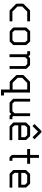

<svg xmlns="http://www.w3.org/2000/svg" viewBox="1528 -2280 879 3976"><g transform="rotate(90 1968.0 -292.5)"><path d="M422 -475V-416H219L116 -312V-213L222 -109H422V-51H210Q197 -51 189 -59L66 -180Q57 -189 57 -201V-324Q57 -336 66 -345L186 -466Q195 -475 206 -475Z M609 -374V-152L652 -110H814L854 -152V-374L815 -418H652ZM559 -407 620 -470Q627 -477 640 -477H828Q840 -477 850 -467L906 -404Q914 -396 914 -385V-140Q914 -128 905 -119L847 -60Q841 -53 829.5 -53H826H640Q629.5 -53 620 -60L558 -118Q549 -126 549 -140V-387Q549 -397 559 -407Z M1149 -442 1173 -466Q1182 -475 1194 -475H1318Q1330 -475 1338 -467L1397 -409Q1406 -400 1406 -388V-51H1349V-376L1306 -417H1206L1164 -373V-50H1104V-385Q1104 -387 1108 -397L1090 -417H1041V-476H1104Q1116 -476 1123 -467Z M1896 -474V65H1957V127H1835V-54H1682Q1671 -54 1662 -63L1542 -184Q1533 -193 1533 -205V-324Q1533 -336 1542 -345L1665 -466Q1673 -474 1686 -474ZM1835 -416H1698L1592 -312V-217L1695 -113H1835Z M2341 -84 2317 -60Q2308 -51 2296 -51H2114Q2102 -51 2094 -59L2035 -117Q2026 -126 2026 -138V-476H2085V-150L2126 -109H2284L2326 -153V-476H2386V-141Q2386 -139 2382 -129L2400 -109H2449V-51H2388Q2373 -51 2367 -59Z M2570 -546 2549 -567 2686 -704Q2694 -712 2706 -712Q2720 -712 2728 -704L2865 -567L2844 -546L2823 -525L2707 -641L2591 -525ZM2576 -231V-152L2619 -107H2882V-51H2607Q2595 -51 2587 -59L2525 -119Q2517 -127 2517 -140V-382Q2517 -392 2527 -402L2588 -465Q2599 -476 2610 -476H2791Q2801 -476 2812 -465L2871 -403Q2880 -394 2880 -383V-231ZM2577 -293H2822V-371L2779 -415H2621L2577 -370Z M3249 -123 3262 -109H3311V-49H3250Q3238 -49 3229 -58L3198 -89Q3189 -98 3189 -110V-415H3066V-476H3189V-659H3249V-476H3372V-415H3249Z M3560 -231V-152L3603 -107H3866V-51H3591Q3579 -51 3571 -59L3509 -119Q3501 -127 3501 -140V-382Q3501 -392 3511 -402L3572 -465Q3583 -476 3594 -476H3775Q3785 -476 3796 -465L3855 -403Q3864 -394 3864 -383V-231ZM3561 -293H3806V-371L3763 -415H3605L3561 -370Z"/></g></svg>

Font: IBM 3270 Semi-Condensed
Style: Condensed
Weight: 400
Monospace: yes
Version: Version 2.3.1